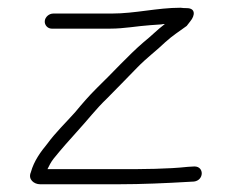

<svg xmlns="http://www.w3.org/2000/svg" viewBox="-20 -490 587 496"><path d="M113.6 -416H264.6C301.3 -416 334.1 -422.7 368.5 -425C382.7 -426 382.7 -426 396.8 -427C399.5 -427.7 402.5 -428 405.9 -428C386.3 -413.2 371.1 -397.1 350.9 -381C310.8 -346.6 268 -298.8 230.6 -263C207.4 -239.8 193.7 -223.6 174 -200C149.8 -172.9 123.1 -147.3 102.5 -119C85.6 -98.4 67.8 -74.7 59.7 -45C51.6 -26.4 68.2 -14 83.5 -14H286.5C346.4 -14 410.2 -16.9 463.1 -20L481.2 -21C507.2 -24.2 508.1 -60 482.3 -60L465.2 -59C413.4 -53.3 349.5 -53 290.6 -53H102.6C107.3 -62.5 110.9 -70.3 118.4 -80C138 -104.4 158.4 -127.3 179.8 -151C206.2 -179.6 227.4 -208 256.7 -236C285.3 -264.6 304.3 -284.7 334 -315C360.4 -342.1 382.8 -357.7 406.9 -381C427.2 -399.3 440.3 -406.8 462.3 -423L471.6 -435C483.9 -449.8 486 -469 462.2 -469C456.8 -469 451.5 -469.3 446.3 -470C386.1 -470 329.4 -455 268.7 -455H117.7C107.1 -455 96.8 -446.6 95.7 -436C94.6 -425.4 103 -416 113.6 -416Z"/></svg>

Font: Just Breathe
Style: Obl2
Weight: 400
Foundry: Cannot Into Space Fonts
Version: Version 0.72